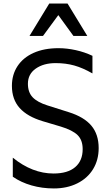

<svg xmlns="http://www.w3.org/2000/svg" viewBox="-20 -1048 609 1080"><path d="M52 -54V-161Q162 -72 281 -72Q361 -72 403 -108Q445 -144 445 -209Q445 -260 416.5 -288Q388 -316 322 -336L221 -366Q134 -392 90.5 -440.5Q47 -489 47 -565Q47 -628 78.5 -676Q110 -724 169 -750.5Q228 -777 309 -777Q356 -777 406 -766Q456 -755 500 -734V-635Q446 -666 398 -679.5Q350 -693 293 -693Q225 -693 181 -662Q137 -631 137 -577Q137 -529 163.5 -501Q190 -473 247 -455L367 -417Q453 -390 494 -341Q535 -292 535 -215Q535 -148 503.5 -96.5Q472 -45 414.5 -16.5Q357 12 283 12Q217 12 157.5 -5Q98 -22 52 -54ZM471 -846H393L308 -963L222 -846H146L257 -1028H360Z"/></svg>

Font: Application
Style: Regular
Weight: 400
Designer: Wei Huang
Foundry: Wei Huang
Version: Version 0.012